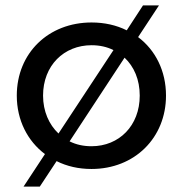

<svg xmlns="http://www.w3.org/2000/svg" viewBox="-20 -618 675 709"><path d="M146 -49 67 71H127L189 -23C227 -4 270 6 318 6C477 6 593 -109 593 -265C593 -356 554 -433 490 -481L567 -598H508L448 -506C410 -525 366 -535 318 -535C159 -535 42 -422 42 -265C42 -174 82 -97 146 -49ZM196 -125C161 -158 139 -207 139 -265C139 -376 216 -451 318 -451C348 -451 375 -445 399 -433ZM440 -405C475 -372 496 -324 496 -265C496 -154 420 -78 318 -78C288 -78 261 -84 237 -96Z"/></svg>

Font: Malon Grotesk Med
Style: Regular
Weight: 500
Designer: Julieta Ulanovsky
Foundry: Julieta Ulanovsky
Version: Version 7.200